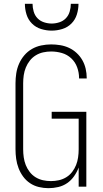

<svg xmlns="http://www.w3.org/2000/svg" viewBox="-20 -975 540 1003"><path d="M233 8Q208 8 183 2Q158 -4 137 -18Q116 -32 101 -52.5Q86 -73 77 -96.5Q68 -120 64.5 -145Q61 -170 61 -195V-540Q61 -566 65 -592Q69 -618 79.5 -642Q90 -666 107 -686Q124 -706 146.5 -719Q169 -732 195 -737.5Q221 -743 247 -743Q271 -743 295 -739Q319 -735 340.5 -725Q362 -715 380 -698.5Q398 -682 410 -661Q422 -640 427.5 -616Q433 -592 433 -568V-565H393V-568Q393 -596 383 -623.5Q373 -651 352 -670.5Q331 -690 303.5 -698Q276 -706 247 -706Q226 -706 205.5 -701.5Q185 -697 167 -686Q149 -675 136 -658.5Q123 -642 115 -622.5Q107 -603 104 -582Q101 -561 101 -540V-195Q101 -174 104 -153Q107 -132 114.5 -113Q122 -94 135 -77Q148 -60 166 -49Q184 -38 204.5 -33.5Q225 -29 246 -29Q267 -29 287.5 -33.5Q308 -38 326 -49Q344 -60 357 -77Q370 -94 377.5 -113Q385 -132 388 -153Q391 -174 391 -195V-355H250V-391H431V0H391V-100Q382 -76 367 -54.5Q352 -33 331 -18.5Q310 -4 284.5 2Q259 8 233 8ZM250 -815Q222 -815 194.5 -823.5Q167 -832 147 -852Q127 -872 118.5 -899.5Q110 -927 110 -955H150Q150 -935 156 -914.5Q162 -894 176 -879.5Q190 -865 210 -858.5Q230 -852 250 -852Q270 -852 290 -858.5Q310 -865 324 -879.5Q338 -894 344 -914.5Q350 -935 350 -955H390Q390 -927 381.5 -899.5Q373 -872 353 -852Q333 -832 305.5 -823.5Q278 -815 250 -815Z"/></svg>

Font: Iosevka Extralight
Style: Regular
Weight: 200
Monospace: yes
Designer: Belleve Invis
Foundry: Belleve Invis
Version: Version 32.0.1; ttfautohint (v1.8.4)